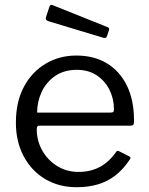

<svg xmlns="http://www.w3.org/2000/svg" viewBox="-20 -772 621 802"><path d="M133.5 -232.3Q133.5 -183.4 156.8 -142.8Q180.1 -102.1 219.5 -78Q259 -53.9 307.5 -53.9Q358.2 -53.9 396.9 -74.6Q435.7 -95.3 464.4 -136.7Q467.6 -141.4 470.4 -141.9Q473.2 -142.4 478.1 -139.9L519.8 -118.8Q529.1 -114 521.7 -105Q495.1 -65.1 462.6 -39.6Q430.1 -14.2 389.8 -2.1Q349.6 10 300.1 10Q225.9 10 168.8 -24Q111.7 -58 79 -119.1Q46.4 -180.2 46.4 -259.6Q46.4 -346.8 79.8 -409.3Q113.2 -471.9 170.6 -505.9Q227.9 -540 299 -540Q372.2 -540 426 -507.8Q479.7 -475.6 509.8 -415Q539.8 -354.4 539.8 -268.5Q539.8 -260.6 538.4 -254Q537 -247.4 525.5 -247.1H142Q137.9 -247.1 135.7 -242.8Q133.5 -238.4 133.5 -232.3ZM439 -301.6Q449.7 -301.6 452.9 -304.4Q456 -307.3 456 -315.6Q456 -359 437.4 -396.6Q418.8 -434.1 384.2 -457.2Q349.7 -480.3 300.8 -480.3Q247.4 -480.3 210.1 -454.5Q172.7 -428.6 153.9 -387.6Q135 -346.6 135 -301.8ZM187.1 -745.5Q190.4 -754.1 198.7 -751L430.4 -658.1Q438.6 -655 434.8 -644.2L427 -621.5Q425.2 -615.9 421.7 -614.3Q418.3 -612.8 411.1 -614.3L182.4 -683.4Q167.7 -688.2 172.1 -700.9Z"/></svg>

Font: Libre Franklin Thin
Style: Regular
Weight: 100
Designer: Pablo Impallari, Rodrigo Fuenzalida, Nhung Nguyen
Foundry: Impallari Type
Version: Version 3.000